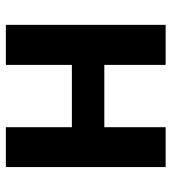

<svg xmlns="http://www.w3.org/2000/svg" viewBox="15 -601 586 656"><g transform="rotate(90 308.0 -273.0)"><path d="M451.7 -336.4V-225.6H164.1V-336.4ZM201.7 -545.9V0H64.9V-545.9ZM550.8 -545.9V0H414.6V-545.9Z"/></g></svg>

Font: Inter Cardless
Style: Bold
Weight: 700
Designer: Rasmus Andersson
Foundry: rsms
Version: Version 4.001;git-9221beed3